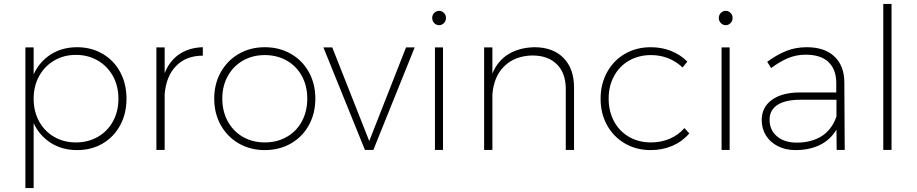

<svg xmlns="http://www.w3.org/2000/svg" viewBox="-20 -762 4661 976"><path d="M623 -260Q623 -185 591 -125.5Q559 -66 502 -32.5Q445 1 372 1Q296 1 238.5 -35.5Q181 -72 151 -136V194H109V-521H151V-384Q181 -449 238.5 -485.5Q296 -522 372 -522Q444 -522 501.5 -488.5Q559 -455 591 -395.5Q623 -336 623 -260ZM582 -260Q582 -324 554.5 -374.5Q527 -425 477.5 -454Q428 -483 366 -483Q304 -483 255 -454Q206 -425 178.5 -374.5Q151 -324 151 -260Q151 -196 178.5 -145.5Q206 -95 255 -66.5Q304 -38 366 -38Q428 -38 477.5 -66.5Q527 -95 554.5 -145.5Q582 -196 582 -260Z M1011 -522V-479Q926 -479 875 -426.5Q824 -374 817 -282V0H775V-521H817V-390Q842 -453 891.5 -486.5Q941 -520 1011 -522Z M1583 -261Q1583 -185 1550 -125.5Q1517 -66 1458.5 -32.5Q1400 1 1326 1Q1253 1 1194.5 -32.5Q1136 -66 1102.5 -125.5Q1069 -185 1069 -261Q1069 -336 1102.5 -395.5Q1136 -455 1194.5 -488.5Q1253 -522 1326 -522Q1400 -522 1458.5 -488.5Q1517 -455 1550 -395.5Q1583 -336 1583 -261ZM1110 -261Q1110 -196 1138 -145Q1166 -94 1215 -66Q1264 -38 1326 -38Q1388 -38 1437.5 -66Q1487 -94 1514.5 -145Q1542 -196 1542 -261Q1542 -325 1514.5 -375.5Q1487 -426 1437.5 -454Q1388 -482 1326 -482Q1264 -482 1215 -454Q1166 -426 1138 -375.5Q1110 -325 1110 -261Z M1624 -521H1669L1857 -45L2044 -521H2088L1878 0H1835Z M2191 -521H2232V0H2191ZM2247 -671Q2247 -655 2236.5 -644.5Q2226 -634 2212 -634Q2198 -634 2187.5 -644.5Q2177 -655 2177 -671Q2177 -686 2187.5 -696.5Q2198 -707 2212 -707Q2226 -707 2236.5 -696.5Q2247 -686 2247 -671Z M2898 -318V0H2856V-310Q2856 -390 2811 -435Q2766 -480 2686 -480Q2597 -478 2543.5 -425.5Q2490 -373 2483 -282V0H2441V-521H2483V-388Q2509 -452 2563.5 -486Q2618 -520 2696 -522Q2791 -522 2844.5 -467.5Q2898 -413 2898 -318Z M3289 -482Q3227 -482 3178 -454Q3129 -426 3101.5 -375.5Q3074 -325 3074 -261Q3074 -196 3101.5 -145Q3129 -94 3178 -66Q3227 -38 3289 -38Q3341 -38 3385 -57Q3429 -76 3459 -111L3484 -84Q3449 -43 3398.5 -21Q3348 1 3288 1Q3215 1 3157 -32.5Q3099 -66 3066 -125.5Q3033 -185 3033 -260Q3033 -335 3066 -395Q3099 -455 3157 -488.5Q3215 -522 3288 -522Q3344 -522 3391.5 -503Q3439 -484 3474 -449L3450 -419Q3382 -482 3289 -482Z M3648 -521H3689V0H3648ZM3704 -671Q3704 -655 3693.5 -644.5Q3683 -634 3669 -634Q3655 -634 3644.5 -644.5Q3634 -655 3634 -671Q3634 -686 3644.5 -696.5Q3655 -707 3669 -707Q3683 -707 3693.5 -696.5Q3704 -686 3704 -671Z M4233 0 4232 -103Q4200 -50 4146.5 -24.5Q4093 1 4024 1Q3973 1 3934 -19Q3895 -39 3873.5 -73.5Q3852 -108 3852 -152Q3852 -217 3904 -254.5Q3956 -292 4046 -292H4231V-343Q4230 -410 4191 -447Q4152 -484 4075 -484Q4028 -484 3986 -466.5Q3944 -449 3900 -416L3880 -448Q3931 -485 3978 -503.5Q4025 -522 4081 -522Q4172 -522 4221.5 -475Q4271 -428 4272 -346L4274 0ZM4232 -170V-255H4050Q3973 -255 3932.5 -229Q3892 -203 3892 -153Q3892 -101 3929.5 -69Q3967 -37 4030 -37Q4105 -37 4157 -70Q4209 -103 4232 -170Z M4470 -742H4512V0H4470Z"/></svg>

Font: Gontserrat ExtraLight
Style: Regular
Weight: 275
Designer: Julieta Ulanovsky
Foundry: Julieta Ulanovsky
Version: Version 6.001